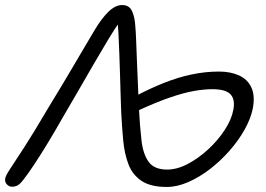

<svg xmlns="http://www.w3.org/2000/svg" viewBox="-38 -732 1056 762"><path d="M624 10Q560 10 524 -14Q488 -38 472 -79.5Q456 -121 451 -174.5Q446 -228 443 -287Q442 -309 441 -347Q440 -385 438.5 -430.5Q437 -476 435.5 -520.5Q434 -565 432 -601.5Q430 -638 428 -658L438 -647Q418 -619 390.5 -573.5Q363 -528 331.5 -473.5Q300 -419 268.5 -364.5Q237 -310 210 -264Q180 -211 150.5 -162.5Q121 -114 96 -76.5Q71 -39 55 -19Q43 -3 33 3Q23 9 10 9Q1 9 -6 4Q-13 -1 -16 -8.5Q-19 -16 -17 -25Q-15 -36 4 -64.5Q23 -93 59.5 -149.5Q96 -206 150 -298Q182 -350 210 -397Q238 -444 261.5 -484Q285 -524 304 -556Q323 -588 336 -610Q365 -659 392.5 -685.5Q420 -712 447 -712Q475 -712 486 -688Q497 -664 499 -628Q501 -608 502.5 -567Q504 -526 506 -477Q508 -428 510 -382.5Q512 -337 513 -308Q517 -231 523.5 -175Q530 -119 552.5 -89Q575 -59 625 -59Q665 -59 707.5 -81.5Q750 -104 788.5 -139.5Q827 -175 854 -216.5Q881 -258 888 -296Q896 -337 877 -357.5Q858 -378 805 -378Q772 -378 732 -371Q692 -364 637.5 -345.5Q583 -327 505 -291L493 -347Q555 -380 611.5 -402.5Q668 -425 722.5 -436.5Q777 -448 831 -448Q877 -448 911 -432.5Q945 -417 960 -384Q975 -351 965 -300Q957 -261 933 -218Q909 -175 873.5 -134.5Q838 -94 796 -61.5Q754 -29 709.5 -9.5Q665 10 624 10Z"/></svg>

Font: Shantell Sans Light
Style: Italic
Weight: 300
Italic angle: -11°
Designer: Stephen Nixon, Anya Danilova, Shantell Martin
Foundry: Arrow Type
Version: Version 1.008;[ac192a2d6]